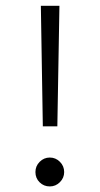

<svg xmlns="http://www.w3.org/2000/svg" viewBox="-20 -653 349 672"><path d="M123 -632.8H188L180.7 -210.9H129.9ZM104 -50.8Q104 -71.8 118.9 -86.7Q133.8 -101.6 154.3 -101.6Q174.8 -101.6 189.7 -86.7Q204.6 -71.8 204.6 -50.8Q204.6 -30.3 189.7 -15.4Q174.8 -0.5 154.3 -0.5Q133.3 -0.5 118.7 -14.9Q104 -29.3 104 -50.8Z"/></svg>

Font: Vazir Thin FD-WOL
Style: Thin-FD-WOL
Weight: 100
Designer: Saber Rastikerdar
Foundry: Saber Rastikerdar
Version: Version 30.1.0